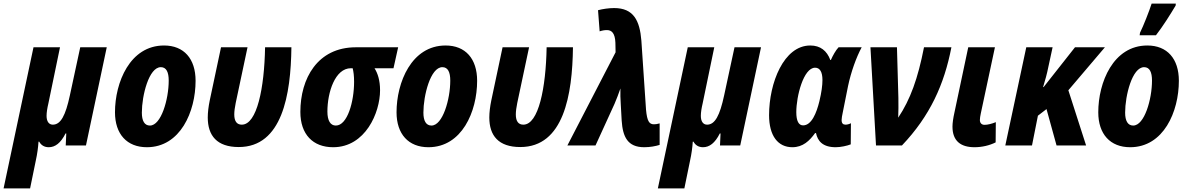

<svg xmlns="http://www.w3.org/2000/svg" viewBox="-69 -812 6630 1072"><path d="M-49 240H99L131 84C139 48 144 11 146 -21H150C160 -2 178 10 203 10C239 10 270 -13 297 -67H301L298 0H411L527 -548H379L321 -279C297 -167 270 -116 226 -116C204 -116 191 -134 191 -165C191 -184 195 -209 201 -234L266 -548H118Z M751 10C938 10 1023 -189 1023 -361C1023 -484 958 -558 847 -558C656 -558 573 -351 573 -185C573 -63 640 10 751 10ZM768 -111C738 -111 723 -137 723 -183C723 -278 762 -437 829 -437C860 -437 873 -409 873 -362C873 -258 831 -111 768 -111Z M1264 9C1506 9 1555 -282 1558 -548H1411C1407 -321 1366 -116 1281 -116C1254 -116 1239 -134 1239 -173C1239 -190 1242 -213 1247 -237L1313 -548H1165L1102 -251C1095 -217 1091 -184 1091 -156C1091 -55 1142 9 1264 9Z M1791 10C1971 10 2053 -183 2053 -308C2053 -363 2040 -403 2022 -431H2128L2154 -548H1918C1703 -548 1608 -373 1608 -187C1608 -62 1678 10 1791 10ZM1806 -111C1776 -111 1759 -138 1759 -189C1759 -297 1802 -431 1890 -431H1900C1905 -412 1908 -388 1908 -355C1908 -245 1871 -111 1806 -111Z M2323 10C2510 10 2595 -189 2595 -361C2595 -484 2530 -558 2419 -558C2228 -558 2145 -351 2145 -185C2145 -63 2212 10 2323 10ZM2340 -111C2310 -111 2295 -137 2295 -183C2295 -278 2334 -437 2401 -437C2432 -437 2445 -409 2445 -362C2445 -258 2403 -111 2340 -111Z M2836 9C3078 9 3127 -282 3130 -548H2983C2979 -321 2938 -116 2853 -116C2826 -116 2811 -134 2811 -173C2811 -190 2814 -213 2819 -237L2885 -548H2737L2674 -251C2667 -217 2663 -184 2663 -156C2663 -55 2714 9 2836 9Z M3528 10C3561 10 3592 4 3614 -3V-123C3599 -119 3591 -118 3582 -118C3556 -118 3544 -135 3538 -199L3512 -585C3503 -698 3468 -767 3360 -767C3331 -767 3296 -762 3270 -755L3279 -637C3294 -642 3306 -644 3320 -644C3346 -644 3365 -627 3367 -573L3368 -520L3099 0H3256L3362 -232C3371 -252 3388 -297 3395 -318C3394 -293 3395 -256 3397 -229L3402 -139C3408 -48 3435 10 3528 10Z M3604 240H3752L3784 84C3792 48 3797 11 3799 -21H3803C3813 -2 3831 10 3856 10C3892 10 3923 -13 3950 -67H3954L3951 0H4064L4180 -548H4032L3974 -279C3950 -167 3923 -116 3879 -116C3857 -116 3844 -134 3844 -165C3844 -184 3848 -209 3854 -234L3919 -548H3771Z M4355 10C4414 10 4451 -26 4482 -69H4487C4496 -26 4523 10 4597 10C4625 10 4661 2 4681 -6L4682 -124C4673 -119 4661 -116 4652 -116C4638 -116 4630 -123 4630 -142C4630 -152 4633 -168 4636 -182L4666 -332C4683 -412 4712 -492 4742 -548H4613C4597 -531 4581 -502 4570 -477H4567C4548 -528 4512 -558 4455 -558C4307 -558 4225 -349 4225 -169C4225 -53 4275 10 4355 10ZM4415 -112C4390 -112 4377 -137 4377 -186C4377 -274 4417 -434 4482 -434C4509 -434 4523 -410 4523 -365C4523 -336 4518 -297 4506 -247C4490 -181 4462 -112 4415 -112Z M4822 0H4967C5124 -165 5203 -341 5243 -548H5090C5056 -374 5014 -257 4946 -155C4947 -188 4948 -228 4947 -265L4939 -548H4791Z M5372 10C5414 10 5456 0 5490 -17L5491 -130C5469 -121 5446 -115 5428 -115C5412 -115 5402 -125 5402 -142C5402 -152 5404 -163 5407 -178L5486 -548H5337L5260 -184C5253 -153 5249 -125 5249 -105C5249 -25 5295 10 5372 10Z M5544 0H5693L5726 -166L5774 -203L5830 0H5995L5896 -308L6100 -548H5933L5758 -326H5755C5766 -362 5777 -401 5784 -437L5808 -548H5661Z M6294 -615H6385C6424 -665 6467 -734 6495 -781L6496 -792H6361C6348 -751 6315 -667 6296 -629ZM6241 10C6428 10 6513 -189 6513 -361C6513 -484 6448 -558 6337 -558C6146 -558 6063 -351 6063 -185C6063 -63 6130 10 6241 10ZM6258 -111C6228 -111 6213 -137 6213 -183C6213 -278 6252 -437 6319 -437C6350 -437 6363 -409 6363 -362C6363 -258 6321 -111 6258 -111Z"/></svg>

Font: Noto Sans Display SemiCondensed Extra
Style: Italic
Weight: 800
Width: 4
Italic angle: -12°
Designer: Monotype Design Team
Foundry: Monotype Imaging Inc.
Version: Version 1.900